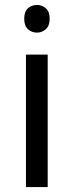

<svg xmlns="http://www.w3.org/2000/svg" viewBox="-20 -757 298 777"><path d="M173 -536V0H85V-536ZM130 -737Q150 -737 165.5 -723.5Q181 -710 181 -681Q181 -653 165.5 -639Q150 -625 130 -625Q108 -625 93 -639Q78 -653 78 -681Q78 -710 93 -723.5Q108 -737 130 -737Z"/></svg>

Font: Noto Naskh Arabic
Style: Regular
Weight: 400
Designer: Monotype Design Team, David Williams, Mohamad Dakak and Nizar Qandah
Foundry: Monotype Imaging Inc.
Version: Version 2.013